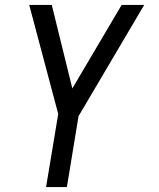

<svg xmlns="http://www.w3.org/2000/svg" viewBox="-20 -540 640 775"><path d="M166 215 215 -80 98 -520H189L272 -183L471 -520H562L297 -71L250 215Z"/></svg>

Font: Iosevka Aile
Style: Italic
Weight: 400
Italic angle: -9°
Designer: Belleve Invis
Foundry: Belleve Invis
Version: Version 28.0.1; ttfautohint (v1.8.4)